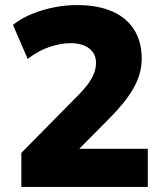

<svg xmlns="http://www.w3.org/2000/svg" viewBox="-20 -736 640 756"><path d="M64 0V-134L285 -358Q313 -386 328.5 -408Q344 -430 351 -449.5Q358 -469 358 -488Q358 -525 331 -545.5Q304 -566 258 -566Q219 -566 174.5 -551Q130 -536 89 -504L31 -638Q78 -675 146.5 -695.5Q215 -716 284 -716Q365 -716 422 -691Q479 -666 508.5 -618.5Q538 -571 538 -505Q538 -473 529 -443Q520 -413 503 -384Q486 -355 461.5 -325.5Q437 -296 406 -265L281 -139V-150H562V0Z"/></svg>

Font: Nunito Sans 8pt Black
Style: Regular
Weight: 900
Version: Version 3.101;gftools[0.9.27]